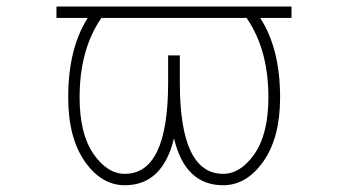

<svg xmlns="http://www.w3.org/2000/svg" viewBox="-20 -544 1040 576"><path d="M719.7 -490.2H284.2Q218.8 -395.5 218.8 -252Q218.8 -142.6 260.3 -82.5Q301.8 -22.5 354.5 -22.5Q484.4 -22.5 484.4 -295.9V-377.9H519.5V-295.9Q519.5 -22.5 649.4 -22.5Q702.1 -22.5 743.7 -82.5Q785.2 -142.6 785.2 -252Q785.2 -395.5 719.7 -490.2ZM149.4 -490.2V-524.4H270.5H294.9H709H733.4H854.5V-490.2H760.7Q820.3 -397.5 820.3 -252Q820.3 -130.9 770 -59.6Q719.7 11.7 649.4 11.7Q535.2 11.7 502 -128.9Q467.8 11.7 354.5 11.7Q284.2 11.7 234.4 -59.6Q184.6 -130.9 184.6 -252Q184.6 -398.4 243.2 -490.2Z"/></svg>

Font: GenEi Gothic M ExtraLight
Style: Regular
Weight: 200
Designer: o_tamon (Modified); [Source Han Sans]
Ryoko NISHIZUKA  (kana & ideographs); Paul D. Hunt (Latin, Greek & Cyrillic); Wenl
Version: Version 1.1a;Original Version 1.004